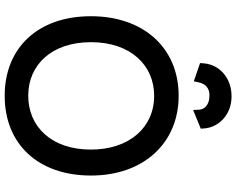

<svg xmlns="http://www.w3.org/2000/svg" viewBox="-112 -860 984 799"><g transform="rotate(90 379.5 -460.0)"><path d="M242 -801 318 -775 322 -794C331 -838 364 -840 374 -840H379C416 -840 435 -819 436 -797L437 -772L515 -804L514 -818C510 -878 457 -932 382 -932H379C308 -932 249 -886 243 -816ZM710 -347C710 -567 574 -712 378 -712C179 -712 47 -566 47 -347C47 -126 179 12 378 12C580 12 710 -128 710 -347ZM378 -610C512 -610 602 -504 602 -347C602 -181 505 -86 378 -86C248 -86 155 -185 155 -347C155 -513 252 -610 378 -610Z"/></g></svg>

Font: Mint Spirit
Style: Bold
Weight: 700
Designer: HARENDAL Hirwen
Foundry: Arkandis Digital Foundry.
Version: Version 1.004;FFEdit